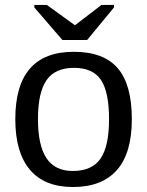

<svg xmlns="http://www.w3.org/2000/svg" viewBox="-20 -748 596 778"><path d="M514.2 -265.1Q514.2 -127.4 453.6 -58.8Q393.1 9.8 275.9 9.8Q160.2 9.8 101.1 -60.3Q42 -130.4 42 -265.1Q42 -538.1 278.8 -538.1Q399.9 -538.1 457 -471.7Q514.2 -405.3 514.2 -265.1ZM421.9 -265.1Q421.9 -375 389.2 -424.1Q356.4 -473.1 279.8 -473.1Q203.1 -473.1 168.5 -423.1Q133.8 -373 133.8 -265.1Q133.8 -159.2 168.2 -107.2Q202.6 -55.2 274.9 -55.2Q353 -55.2 387.5 -105.5Q421.9 -155.8 421.9 -265.1ZM441.9 -717.8 333 -585.9H232.9L119.1 -717.8V-728H169.9L283.2 -646H284.2L391.1 -728H441.9Z"/></svg>

Font: Libra Sans Modern
Style: Regular
Weight: 400
Foundry: Stefan Peev, Context Ltd
Version: Version 1.000